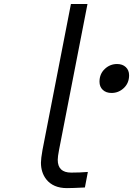

<svg xmlns="http://www.w3.org/2000/svg" viewBox="-20 -937 707 967"><path d="M270.8 -132.2Q270.8 -67.7 338.5 -67.7Q382.2 -67.7 422.5 -71L407.6 7.2Q345.7 10.4 317.1 10.4Q248 10.4 212.9 -33.9Q186.2 -68.4 186.2 -117.8Q186.2 -138 194 -181.6L337.2 -916.7H420.6L277.3 -181.6Q270.8 -147.8 270.8 -132.2ZM481.1 -525.4Q481.1 -564.5 507.5 -589.5Q533.9 -614.6 569.7 -614.6Q597 -614.6 613.6 -599Q630.2 -583.3 630.2 -557.9Q630.2 -518.9 603.8 -493.8Q577.5 -468.8 541.7 -468.8Q514.3 -468.8 497.7 -484.4Q481.1 -500 481.1 -525.4Z"/></svg>

Font: Monoid
Style: Italic
Weight: 400
Width: 4
Italic angle: -11°
Monospace: yes
Version: Version 0.61